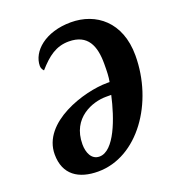

<svg xmlns="http://www.w3.org/2000/svg" viewBox="-134 -829 854 943"><g transform="rotate(-20 293.5 -357.5)"><path d="M219 10C426 10 585 -217 585 -464C585 -639 473 -725 342 -725C208 -725 126 -651 126 -575C126 -563 133 -553 138 -548C189 -606 234 -640 300 -640C400 -640 427 -570 427 -478C427 -437 426 -408 421 -384H408C288 -384 46 -310 46 -142C46 -35 118 10 219 10ZM250 -57C208 -57 191 -99 191 -142C191 -281 310 -322 379 -322H407C382 -209 328 -57 250 -57Z"/></g></svg>

Font: Noto Serif Condensed Extra
Style: Italic
Weight: 800
Width: 3
Italic angle: -12°
Designer: Monotype Design Team
Foundry: Monotype Imaging Inc.
Version: Version 1.901